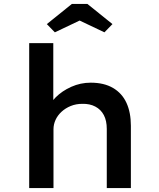

<svg xmlns="http://www.w3.org/2000/svg" viewBox="-20 -960 814 980"><path d="M129 0V-740H252V-403L221 -393Q232 -431 264.5 -463.5Q297 -496 344 -517Q391 -538 443 -538Q511 -538 557 -511Q603 -484 625.5 -435Q648 -386 648 -318V0H525V-302Q525 -344 510 -372.5Q495 -401 466.5 -416Q438 -431 400 -430Q368 -430 341 -419Q314 -408 294 -389.5Q274 -371 263.5 -348Q253 -325 253 -300V0H191Q168 0 152.5 0Q137 0 129 0ZM260 -795 219 -837 347 -940H426L554 -837L513 -795L372 -862H401Z"/></svg>

Font: Lexend Exa Medium
Style: Regular
Weight: 500
Designer: Bonnie Shaver-Troup, Thomas Jockin
Foundry: Lexend
Version: Version 1.007